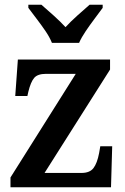

<svg xmlns="http://www.w3.org/2000/svg" viewBox="-20 -786 526 806"><path d="M24 0V-41L298 -476H173Q138 -476 123.5 -459Q109 -442 99 -401L95 -383H44L55 -536H442V-494L167 -60H322Q357 -60 372.5 -80.5Q388 -101 396 -143L401 -172H451L446 0ZM198 -606Q189 -629 171 -655.5Q153 -682 133 -708Q113 -734 99 -753V-766H154Q176 -747 205 -721Q234 -695 255 -672Q276 -695 305 -721Q334 -747 356 -766H411V-753Q397 -734 377.5 -708Q358 -682 340 -655.5Q322 -629 312 -606Z"/></svg>

Font: Noto Serif Lao SemiCondensed SemiBold
Style: Regular
Weight: 600
Width: 4
Designer: Monotype Design Team
Foundry: Monotype Imaging Inc.
Version: Version 2.003; ttfautohint (v1.8.4.7-5d5b)